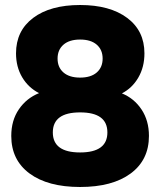

<svg xmlns="http://www.w3.org/2000/svg" viewBox="-20 -736 640 767"><path d="M300 11Q171 11 98 -43Q25 -97 25 -193Q25 -255 55.5 -299.5Q86 -344 136 -364Q93 -386 68.5 -427.5Q44 -469 44 -523Q44 -613 112.5 -664.5Q181 -716 300 -716Q419 -716 488 -664.5Q557 -613 557 -523Q557 -468 532.5 -426Q508 -384 467 -363Q516 -343 545.5 -298.5Q575 -254 575 -193Q575 -97 502 -43Q429 11 300 11ZM300 -426Q343 -426 366.5 -446.5Q390 -467 390 -502Q390 -537 366.5 -557.5Q343 -578 300 -578Q257 -578 233.5 -557.5Q210 -537 210 -502Q210 -467 233.5 -446.5Q257 -426 300 -426ZM300 -127Q409 -127 409 -207Q409 -287 300 -287Q191 -287 191 -207Q191 -127 300 -127Z"/></svg>

Font: Mulish Black
Style: Regular
Weight: 900
Designer: Vernon Adams
Foundry: Vernon Adams
Version: Version 3.603; ttfautohint (v1.8.3)